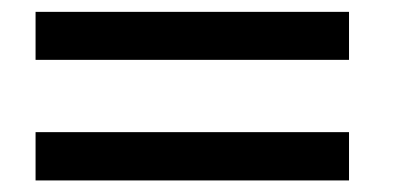

<svg xmlns="http://www.w3.org/2000/svg" viewBox="-20 -562 707 332"><path d="M583.5 -333.5V-250H41.5V-333.5ZM583.5 -541.5V-458.5H41.5V-541.5Z"/></svg>

Font: Resagnicto
Style: Bold
Weight: 700
Version: Version 0.9991